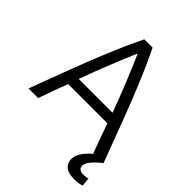

<svg xmlns="http://www.w3.org/2000/svg" viewBox="-245 -822 1141 1141"><g transform="rotate(45 325.0 -251.5)"><path d="M587 190Q532 190 509 169.5Q486 149 486 118Q486 93 498.5 70.5Q511 48 528 30Q545 12 560 0H555Q537 -49 520 -95Q503 -141 488 -185H158Q142 -141 125 -95.5Q108 -50 91 0H10Q64 -145 109 -264Q154 -383 197.5 -487.5Q241 -592 290 -693H360Q409 -592 452 -488Q495 -384 540 -265.5Q585 -147 639 -2Q626 8 607.5 25Q589 42 574.5 61.5Q560 81 560 100Q560 116 571.5 124Q583 132 601 132Q610 132 620.5 131Q631 130 640 126L646 180Q637 184 620 187Q603 190 587 190ZM181 -251H465Q428 -352 392.5 -439.5Q357 -527 322 -606Q288 -527 253 -439.5Q218 -352 181 -251Z"/></g></svg>

Font: Ubuntu Sans
Style: Regular
Weight: 400
Designer: Dalton Maag Ltd
Foundry: Dalton Maag Ltd
Version: Version 1.006; ttfautohint (v1.8.4.7-5d5b)